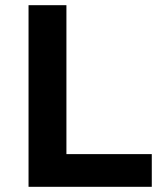

<svg xmlns="http://www.w3.org/2000/svg" viewBox="-20 -720 619 740"><path d="M90 0V-700H236V-126H565V0Z"/></svg>

Font: Inclusive Sans
Style: Bold
Weight: 700
Designer: Olivia King
Foundry: Olivia King
Version: Version 2.004